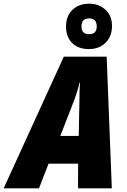

<svg xmlns="http://www.w3.org/2000/svg" viewBox="-77 -1024 689 1044"><path d="M532 -883Q532 -939 496 -971.5Q460 -1004 408 -1004Q352 -1004 317 -970.5Q282 -937 282 -880Q282 -823 315.5 -790Q349 -757 406 -757Q462 -757 497 -791.5Q532 -826 532 -883ZM366 -880Q366 -924 408 -924Q449 -924 449 -880Q449 -838 407 -838Q366 -838 366 -880ZM328 -483Q336 -506 343 -528Q350 -550 355 -574H358Q356 -550 355.5 -526.5Q355 -503 355 -479L351 -285H251ZM135 0 187 -134H348L347 0H531L503 -716H270L-57 0Z"/></svg>

Font: Noto Sans Display SemiCondensed Black
Style: Italic
Weight: 900
Width: 4
Designer: Monotype Design team
Foundry: Monotype Imaging Inc.
Version: 1.000